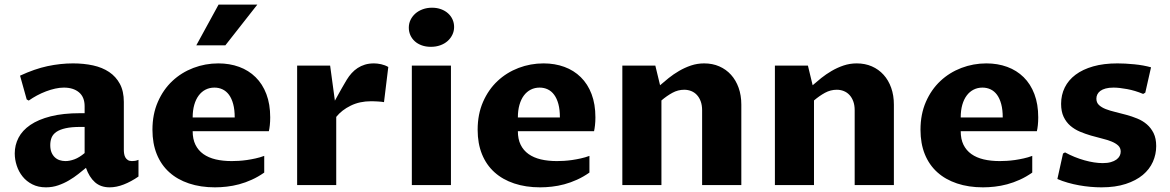

<svg xmlns="http://www.w3.org/2000/svg" viewBox="-20 -802 5069 832"><path d="M352.5 -74.7Q337.9 -62.5 319.3 -47.9Q300.8 -33.2 278.8 -20.3Q256.8 -7.3 231.9 1.2Q207 9.8 179.2 9.8Q145.5 9.8 120.1 -3.2Q94.7 -16.1 77.9 -37.1Q61 -58.1 52.5 -84.5Q43.9 -110.8 43.9 -137.2Q43.9 -173.3 60.3 -205.1Q76.7 -236.8 111.3 -260.5Q146 -284.2 199.7 -297.9Q253.4 -311.5 327.6 -311.5H346.7V-341.8Q346.7 -381.3 322.3 -401.9Q297.9 -422.4 256.8 -422.4Q238.8 -422.4 219 -418Q199.2 -413.6 179.2 -406Q159.2 -398.4 140.1 -388.2Q121.1 -377.9 104.5 -366.2L95.7 -371.1L66.9 -474.1Q129.9 -503.4 186 -515.4Q242.2 -527.3 296.4 -527.3Q342.8 -527.3 383.1 -518.6Q423.3 -509.8 452.9 -490Q482.4 -470.2 499.5 -438.5Q516.6 -406.7 516.6 -360.4V-152.3Q516.6 -143.6 518.1 -135Q519.5 -126.5 523.4 -119.6Q527.3 -112.8 534.2 -108.4Q541 -104 551.8 -104Q558.6 -104 565.2 -105Q571.8 -106 580.1 -109.4V-37.1Q548.3 -15.1 516.6 -2.7Q484.9 9.8 455.1 9.8Q416.5 9.8 391.6 -12.2Q366.7 -34.2 352.5 -74.7ZM346.7 -252H328.1Q289.6 -252 264.4 -246.3Q239.3 -240.7 224.4 -230.5Q209.5 -220.2 203.6 -205.8Q197.8 -191.4 197.8 -173.3Q197.8 -154.8 203.1 -141.8Q208.5 -128.9 217.5 -120.4Q226.6 -111.8 238.5 -107.9Q250.5 -104 263.7 -104Q281.7 -104 302.5 -111.6Q323.2 -119.1 346.7 -138.7Z M1125 -54.2Q1098.6 -35.6 1071 -23.2Q1043.5 -10.7 1016.1 -3.4Q988.8 3.9 962.4 6.8Q936 9.8 911.6 9.8Q849.1 9.8 798.8 -7.1Q748.5 -23.9 713.4 -55.7Q678.2 -87.4 659.4 -133.8Q640.6 -180.2 640.6 -239.7Q640.6 -307.1 664.1 -360.6Q687.5 -414.1 726.8 -450.9Q766.1 -487.8 817.9 -507.6Q869.6 -527.3 926.3 -527.3Q975.1 -527.3 1016.4 -512.2Q1057.6 -497.1 1087.6 -467.5Q1117.7 -438 1134.3 -394.3Q1150.9 -350.6 1150.9 -293.5Q1150.9 -274.9 1149.2 -259.3Q1147.5 -243.7 1145 -233.4H814.9Q814.9 -199.2 826.9 -174.8Q838.9 -150.4 861.1 -134.5Q883.3 -118.7 914.6 -111.3Q945.8 -104 984.4 -104Q998 -104 1014.9 -105Q1031.7 -106 1050 -108.6Q1068.4 -111.3 1087.4 -115.5Q1106.4 -119.6 1125 -126.5ZM997.1 -293Q997.1 -326.7 990.5 -351.1Q983.9 -375.5 972.2 -391.4Q960.4 -407.2 944.3 -414.8Q928.2 -422.4 909.2 -422.4Q888.2 -422.4 870.8 -413.6Q853.5 -404.8 841.1 -388.2Q828.6 -371.6 821.8 -347.7Q814.9 -323.7 814.9 -293ZM830.6 -605.5 927.2 -782.2H1095.2L956.5 -605.5Z M1267.6 -517.6H1410.6L1431.2 -365.7Q1439 -379.9 1447 -394.5Q1455.1 -409.2 1462.2 -421.6Q1469.2 -434.1 1474.9 -443.4Q1480.5 -452.6 1482.9 -457Q1492.2 -472.2 1503.9 -485.1Q1515.6 -498 1529.8 -507.3Q1543.9 -516.6 1561.5 -522Q1579.1 -527.3 1600.6 -527.3Q1614.7 -527.3 1631.6 -523.7Q1648.4 -520 1662.6 -511.7L1644 -359.4Q1639.6 -360.4 1632.3 -361.1Q1625 -361.8 1616.9 -362.3Q1608.9 -362.8 1601.3 -363Q1593.8 -363.3 1587.9 -363.3Q1538.6 -363.3 1499.8 -344.2Q1460.9 -325.2 1437 -295.4V0H1267.6Z M1764.6 -517.6H1934.1V0H1764.6ZM1847.2 -599.1Q1825.2 -599.1 1807.6 -605.5Q1790 -611.8 1777.6 -623Q1765.1 -634.3 1758.3 -649.4Q1751.5 -664.6 1751.5 -682.1Q1751.5 -700.2 1759 -715.8Q1766.6 -731.4 1779.8 -743.2Q1793 -754.9 1811.5 -761.7Q1830.1 -768.6 1852.1 -768.6Q1873.5 -768.6 1891.4 -762Q1909.2 -755.4 1921.6 -744.1Q1934.1 -732.9 1940.9 -717.8Q1947.8 -702.6 1947.8 -685.1Q1947.8 -667 1940.2 -651.4Q1932.6 -635.7 1919.4 -624Q1906.2 -612.3 1887.7 -605.7Q1869.1 -599.1 1847.2 -599.1Z M2534.2 -54.2Q2507.8 -35.6 2480.2 -23.2Q2452.6 -10.7 2425.3 -3.4Q2397.9 3.9 2371.6 6.8Q2345.2 9.8 2320.8 9.8Q2258.3 9.8 2208 -7.1Q2157.7 -23.9 2122.6 -55.7Q2087.4 -87.4 2068.6 -133.8Q2049.8 -180.2 2049.8 -239.7Q2049.8 -307.1 2073.2 -360.6Q2096.7 -414.1 2136 -450.9Q2175.3 -487.8 2227.1 -507.6Q2278.8 -527.3 2335.4 -527.3Q2384.3 -527.3 2425.5 -512.2Q2466.8 -497.1 2496.8 -467.5Q2526.9 -438 2543.5 -394.3Q2560.1 -350.6 2560.1 -293.5Q2560.1 -274.9 2558.3 -259.3Q2556.6 -243.7 2554.2 -233.4H2224.1Q2224.1 -199.2 2236.1 -174.8Q2248 -150.4 2270.3 -134.5Q2292.5 -118.7 2323.7 -111.3Q2355 -104 2393.6 -104Q2407.2 -104 2424.1 -105Q2440.9 -106 2459.2 -108.6Q2477.5 -111.3 2496.6 -115.5Q2515.6 -119.6 2534.2 -126.5ZM2406.2 -293Q2406.2 -326.7 2399.7 -351.1Q2393.1 -375.5 2381.3 -391.4Q2369.6 -407.2 2353.5 -414.8Q2337.4 -422.4 2318.4 -422.4Q2297.4 -422.4 2280 -413.6Q2262.7 -404.8 2250.2 -388.2Q2237.8 -371.6 2231 -347.7Q2224.1 -323.7 2224.1 -293Z M2676.8 -517.6H2819.8L2840.3 -432.6Q2856.9 -447.3 2877.7 -463.9Q2898.4 -480.5 2922.6 -494.6Q2946.8 -508.8 2974.1 -518.1Q3001.5 -527.3 3031.2 -527.3Q3067.4 -527.3 3096.9 -514.4Q3126.5 -501.5 3147.7 -478Q3168.9 -454.6 3180.7 -421.6Q3192.4 -388.7 3192.4 -348.6V0H3022.5V-324.2Q3022.5 -346.2 3016.4 -362.8Q3010.3 -379.4 2999.8 -390.6Q2989.3 -401.9 2975.1 -407.5Q2960.9 -413.1 2944.8 -413.1Q2918 -413.1 2893.8 -399.9Q2869.6 -386.7 2846.2 -366.7V0H2676.8Z M3337.9 -517.6H3481L3501.5 -432.6Q3518.1 -447.3 3538.8 -463.9Q3559.6 -480.5 3583.7 -494.6Q3607.9 -508.8 3635.3 -518.1Q3662.6 -527.3 3692.4 -527.3Q3728.5 -527.3 3758.1 -514.4Q3787.6 -501.5 3808.8 -478Q3830.1 -454.6 3841.8 -421.6Q3853.5 -388.7 3853.5 -348.6V0H3683.6V-324.2Q3683.6 -346.2 3677.5 -362.8Q3671.4 -379.4 3660.9 -390.6Q3650.4 -401.9 3636.2 -407.5Q3622.1 -413.1 3606 -413.1Q3579.1 -413.1 3554.9 -399.9Q3530.8 -386.7 3507.3 -366.7V0H3337.9Z M4453.1 -54.2Q4426.8 -35.6 4399.2 -23.2Q4371.6 -10.7 4344.2 -3.4Q4316.9 3.9 4290.5 6.8Q4264.2 9.8 4239.7 9.8Q4177.2 9.8 4127 -7.1Q4076.7 -23.9 4041.5 -55.7Q4006.3 -87.4 3987.5 -133.8Q3968.8 -180.2 3968.8 -239.7Q3968.8 -307.1 3992.2 -360.6Q4015.6 -414.1 4054.9 -450.9Q4094.2 -487.8 4146 -507.6Q4197.8 -527.3 4254.4 -527.3Q4303.2 -527.3 4344.5 -512.2Q4385.7 -497.1 4415.8 -467.5Q4445.8 -438 4462.4 -394.3Q4479 -350.6 4479 -293.5Q4479 -274.9 4477.3 -259.3Q4475.6 -243.7 4473.1 -233.4H4143.1Q4143.1 -199.2 4155 -174.8Q4167 -150.4 4189.2 -134.5Q4211.4 -118.7 4242.7 -111.3Q4273.9 -104 4312.5 -104Q4326.2 -104 4343 -105Q4359.9 -106 4378.2 -108.6Q4396.5 -111.3 4415.5 -115.5Q4434.6 -119.6 4453.1 -126.5ZM4325.2 -293Q4325.2 -326.7 4318.6 -351.1Q4312 -375.5 4300.3 -391.4Q4288.6 -407.2 4272.5 -414.8Q4256.3 -422.4 4237.3 -422.4Q4216.3 -422.4 4199 -413.6Q4181.6 -404.8 4169.2 -388.2Q4156.7 -371.6 4149.9 -347.7Q4143.1 -323.7 4143.1 -293Z M4586.4 -136.7 4595.2 -141.6Q4635.7 -119.6 4679.2 -107.4Q4722.7 -95.2 4758.8 -95.2Q4778.8 -95.2 4793.5 -99.4Q4808.1 -103.5 4817.6 -110.4Q4827.1 -117.2 4831.8 -126.2Q4836.4 -135.3 4836.4 -145Q4836.4 -161.1 4825.4 -171.4Q4814.5 -181.6 4796.1 -189Q4777.8 -196.3 4754.6 -201.9Q4731.4 -207.5 4707.3 -214.6Q4683.1 -221.7 4659.9 -231.4Q4636.7 -241.2 4618.4 -256.8Q4600.1 -272.5 4589.1 -295.7Q4578.1 -318.8 4578.1 -352.1Q4578.1 -390.6 4594 -422.9Q4609.9 -455.1 4640.9 -478.3Q4671.9 -501.5 4717.3 -514.4Q4762.7 -527.3 4822.3 -527.3Q4837.4 -527.3 4856.4 -526.4Q4875.5 -525.4 4895.3 -523.4Q4915 -521.5 4933.8 -518.1Q4952.6 -514.6 4967.8 -510.3L4942.9 -400.4L4933.6 -395Q4898.4 -409.7 4864 -416Q4829.6 -422.4 4805.2 -422.4Q4785.2 -422.4 4771 -418.5Q4756.8 -414.6 4748 -408Q4739.3 -401.4 4735.1 -392.8Q4731 -384.3 4731 -374.5Q4731 -357.4 4742.2 -346.9Q4753.4 -336.4 4771.5 -329.3Q4789.6 -322.3 4813 -316.7Q4836.4 -311 4860.6 -304.4Q4884.8 -297.9 4908.2 -288.3Q4931.6 -278.8 4949.7 -263.2Q4967.8 -247.6 4979 -224.9Q4990.2 -202.1 4990.2 -168.9Q4990.2 -133.3 4975.8 -100.8Q4961.4 -68.4 4932.1 -43.9Q4902.8 -19.5 4858.2 -4.9Q4813.5 9.8 4752.9 9.8Q4730 9.8 4705.3 7.6Q4680.7 5.4 4656 1Q4631.3 -3.4 4607.2 -10.3Q4583 -17.1 4562 -26.4Z"/></svg>

Font: Proza Libre
Style: Bold
Weight: 700
Designer: Jasper de Waard
Foundry: Jasper de Waard
Version: Version 1.000; ttfautohint (v1.4.1.8-43bc)